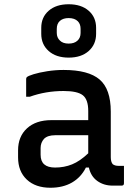

<svg xmlns="http://www.w3.org/2000/svg" viewBox="-20 -873 640 903"><path d="M501 -348V-134Q501 -112 510 -101Q520 -93 537 -93H563V-11Q563 0 552 0H510Q468 0 437.5 -22Q407 -44 398 -85H384Q361 -39 318.5 -14.5Q276 10 217 10Q147 10 106 -28.5Q65 -67 65 -133V-166Q65 -231 107 -269.5Q149 -308 222 -308H395V-351Q395 -405 369.5 -425Q344 -445 279 -445Q195 -445 120 -418H103V-501Q103 -507 106 -510Q112 -516 138 -524Q164 -532 202 -538Q240 -544 279 -544Q396 -544 448.5 -499Q501 -454 501 -348ZM171 -145Q171 -85 239 -85Q282 -85 319 -100Q356 -115 395 -152V-237H239Q204 -237 187 -220Q171 -202 171 -177ZM303 -853Q362 -853 397 -822.5Q432 -792 432 -742V-714Q432 -664 397 -633Q362 -602 303 -602Q244 -602 209 -633Q174 -664 174 -714V-742Q174 -792 209 -822.5Q244 -853 303 -853ZM303 -788Q277 -788 262 -775Q247 -762 247 -737V-718Q247 -696 262 -682Q276 -668 303 -668Q329 -668 344 -681.5Q359 -695 359 -718V-737Q359 -760 346 -773Q331 -788 303 -788Z"/></svg>

Font: Recursive Sn Lnr St Med
Style: Regular
Weight: 500
Version: Version 1.085;hotconv 1.1.0;makeotfexe 2.6.0; ttfautohint (v